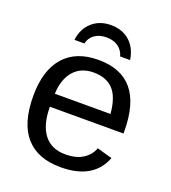

<svg xmlns="http://www.w3.org/2000/svg" viewBox="-133 -815 822 924"><g transform="rotate(20 278.0 -353.0)"><path d="M135 -246Q135 -155 172.5 -105.5Q210 -56 282 -56Q339 -56 373.5 -79Q408 -102 420 -137L498 -115Q450 10 282 10Q164 10 103 -59.5Q42 -129 42 -268Q42 -399 103 -468.5Q164 -538 279 -538Q512 -538 512 -257V-246ZM421 -313Q414 -397 378.5 -435Q343 -473 277 -473Q213 -473 176 -430.5Q139 -388 136 -313ZM278 -716Q336 -716 374 -682.5Q412 -649 421 -589H370Q362 -619 338 -636Q314 -653 278 -653Q241 -653 217 -635.5Q193 -618 187 -589H136Q143 -647 181.5 -681.5Q220 -716 278 -716Z"/></g></svg>

Font: Libra Sans
Style: Regular
Weight: 400
Foundry: Context Ltd
Version: Version 1.000; ttfautohint (v1.3)